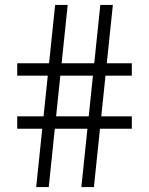

<svg xmlns="http://www.w3.org/2000/svg" viewBox="-20 -760 606 780"><path d="M310.5 0 387.5 -740H438.5L361.5 0ZM50 -237V-287.5H515.5V-237ZM127 0 204 -740H255L178 0ZM50 -452.5V-503H515.5V-452.5Z"/></svg>

Font: Encode Sans SC Light
Style: Regular
Weight: 300
Version: Version 3.002